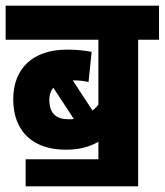

<svg xmlns="http://www.w3.org/2000/svg" viewBox="-20 -642 584 681"><path d="M71 -77V19H470V-501H544V-622H0V-501H329V-271C323 -263 316 -256 308 -250L238 -357C259 -357 279 -355 294 -351L305 -458C280 -463 252 -466 218 -466C95 -466 27 -398 27 -290C27 -173 100 -111 213 -111C259 -111 295 -120 329 -139V-77ZM155 -288C155 -306 160 -320 169 -331L242 -220C236 -219 230 -219 224 -219C184 -219 155 -235 155 -288Z"/></svg>

Font: Noto Sans Devanagari UI Condensed ExtraBold
Style: Regular
Weight: 800
Width: 3
Designer: Jelle Bosma - Monotype Design Team
Foundry: Monotype Imaging Inc.
Version: Version 2.004